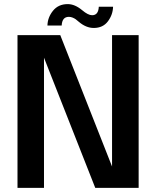

<svg xmlns="http://www.w3.org/2000/svg" viewBox="-20 -907 753 927"><path d="M525.9 -874.5Q524.9 -835.9 501 -804Q477.1 -772 432.6 -772Q395.5 -772 360.4 -801.8Q350.6 -810.1 345.5 -814Q340.3 -817.9 331.1 -821.8Q321.8 -825.7 312.5 -825.7Q279.8 -825.7 277.8 -783.7H209Q210 -822.8 235.8 -855Q261.7 -887.2 307.1 -887.2Q341.3 -887.2 376.5 -857.9Q405.3 -833.5 424.8 -833.5Q455.1 -833.5 457 -874.5ZM192.4 0H64.5V-737.3H271L521 -103V-737.3H649.4V0H439.9L192.4 -628.4Z"/></svg>

Font: Epilogue SemiBold
Style: Regular
Weight: 600
Designer: Tyler Finck
Foundry: Etcetera Type Co
Version: Version 2.112